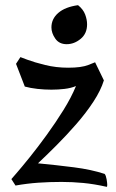

<svg xmlns="http://www.w3.org/2000/svg" viewBox="-20 -706 447 743"><path d="M393 17Q344 6 302 2Q260 -2 218 -2Q172 -2 128.5 1Q85 4 40 12L24 -13Q24 -13 44 -36Q64 -59 95 -97.5Q126 -136 160.5 -183.5Q195 -231 225.5 -280Q256 -329 274 -373Q255 -365 230 -362Q205 -359 179 -359Q152 -359 125 -362Q98 -365 76 -371L42 -459L59 -485Q59 -485 85.5 -475Q112 -465 154.5 -454.5Q197 -444 244 -444Q295 -444 321.5 -454.5Q348 -465 348 -465L382 -395Q370 -356 341.5 -312.5Q313 -269 275 -225.5Q237 -182 198 -143Q159 -104 127 -74Q200 -67 266.5 -58.5Q333 -50 385 -33Q390 -27 392.5 -12.5Q395 2 395 9Q395 17 393 17ZM238 -535Q209 -535 194 -556.5Q179 -578 179 -600Q179 -633 205.5 -656Q232 -679 282 -686Q302 -670 309.5 -650Q317 -630 317 -612Q317 -576 292 -555.5Q267 -535 238 -535Z"/></svg>

Font: Julee
Style: Regular
Weight: 400
Designer: Julian Tunni
Foundry: Julian Tunni
Version: Version 1.002; ttfautohint (v1.8.4.7-5d5b);gftools[0.9.23]